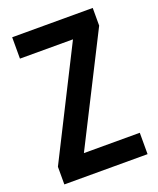

<svg xmlns="http://www.w3.org/2000/svg" viewBox="-134 -796 723 878"><g transform="rotate(-20 227.5 -357.0)"><path d="M431 0H26V-86L290 -610H32V-714H424V-628L159 -104H431Z"/></g></svg>

Font: Noto Sans Ethiopic Condensed SemiBold
Style: Regular
Weight: 600
Width: 3
Designer: Monotype Design Team
Foundry: Monotype Imaging Inc.
Version: Version 2.102; ttfautohint (v1.8.4.7-5d5b)